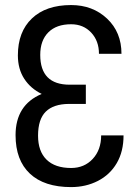

<svg xmlns="http://www.w3.org/2000/svg" viewBox="-20 -741 554 771"><path d="M324.7 -323.7H256.3Q194.8 -323.2 163.8 -292.7Q132.8 -262.2 132.8 -196.3Q132.8 -133.3 167 -99.9Q201.2 -66.4 265.6 -66.4Q318.4 -66.4 352.3 -102.8Q386.2 -139.2 386.2 -197.3H476.1Q476.1 -132.8 449 -86.2Q421.9 -39.6 373.3 -14.6Q324.7 10.3 265.6 10.3Q157.7 10.3 100.1 -43.7Q42.5 -97.7 42.5 -198.2Q42.5 -319.8 147.5 -363.8Q103 -385.3 77.4 -424.6Q51.8 -463.9 51.8 -518.6Q51.8 -613.3 108.2 -667Q164.6 -720.7 265.6 -720.7Q352.1 -720.7 409.9 -666.3Q467.8 -611.8 467.8 -524.9H377.4Q377.4 -576.7 346.2 -610.1Q314.9 -643.6 265.6 -643.6Q206.5 -643.6 174.1 -611.1Q141.6 -578.6 141.6 -520.5Q141.6 -400.9 259.8 -400.9H324.7Z"/></svg>

Font: Roboto Condensed
Style: Regular
Weight: 400
Designer: Google
Version: Version 2.001047; 2015